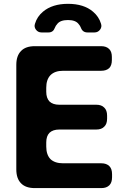

<svg xmlns="http://www.w3.org/2000/svg" viewBox="-20 -963 652 983"><path d="M427.7 -796.9H463.9Q481.4 -796.9 492.2 -811Q502.9 -825.2 497.1 -841.8Q486.3 -877.9 456.1 -903.3Q409.2 -943.4 328.1 -943.4Q248 -943.4 200.2 -903.3Q169.9 -877.9 159.2 -841.8Q153.3 -825.2 164.1 -811Q174.8 -796.9 192.4 -796.9H228.5Q252 -796.9 260.7 -820.3Q264.6 -831.1 273.4 -840.8Q289.1 -860.4 328.1 -860.4Q366.2 -860.4 381.8 -840.8Q390.6 -831.1 394.5 -820.3Q403.3 -796.9 427.7 -796.9ZM63.5 -630.9Q63.5 -677.7 87.9 -702.1Q111.3 -726.6 158.2 -726.6Q271.5 -726.6 498 -726.6Q524.4 -726.6 539.1 -711.9Q552.7 -698.2 552.7 -671.9Q552.7 -666 552.7 -655.3Q552.7 -627.9 539.1 -614.3Q524.4 -600.6 498 -600.6Q432.6 -600.6 302.7 -600.6Q260.7 -600.6 238.3 -578.1Q216.8 -555.7 216.8 -513.7Q216.8 -506.8 216.8 -493.2Q216.8 -460.9 233.4 -443.4Q251 -426.8 283.2 -426.8Q346.7 -426.8 472.7 -426.8Q500 -426.8 513.7 -412.1Q528.3 -398.4 528.3 -371.1Q528.3 -366.2 528.3 -355.5Q528.3 -328.1 513.7 -314.5Q500 -299.8 472.7 -299.8Q409.2 -299.8 283.2 -299.8Q251 -299.8 233.4 -283.2Q216.8 -266.6 216.8 -233.4Q216.8 -226.6 216.8 -212.9Q216.8 -170.9 238.3 -148.4Q260.7 -127 302.7 -127Q368.2 -127 499 -127Q525.4 -127 540 -112.3Q553.7 -98.6 553.7 -71.3Q553.7 -66.4 553.7 -55.7Q553.7 -28.3 540 -14.6Q525.4 0 499 0Q385.7 0 158.2 0Q111.3 0 87.9 -24.4Q63.5 -48.8 63.5 -95.7Q63.5 -95.7 63.5 -94.7Q63.5 -229.5 63.5 -363.3Q63.5 -497.1 63.5 -630.9Z"/></svg>

Font: DeepSea
Style: Bold
Weight: 700
Designer: Stem
Version: Version 3.019;git-0a5106e0b